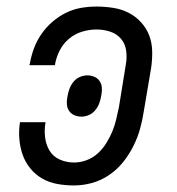

<svg xmlns="http://www.w3.org/2000/svg" viewBox="-20 -558 540 586"><path d="M206 8Q180 8 155 3.5Q130 -1 109 -13Q88 -25 72.5 -44Q57 -63 49 -86Q41 -109 39 -134.5Q37 -160 41 -185H119Q115 -163 117.5 -140Q120 -117 131 -98.5Q142 -80 162.5 -71Q183 -62 206 -62Q225 -62 244 -69Q263 -76 278 -89.5Q293 -103 304 -120.5Q315 -138 322.5 -156Q330 -174 334.5 -193Q339 -212 343 -231L364 -361Q368 -382 365 -403.5Q362 -425 349 -440Q336 -455 316 -461.5Q296 -468 275 -468Q253 -468 231 -461.5Q209 -455 191 -440Q173 -425 162.5 -404.5Q152 -384 148 -362Q148 -361 148 -360.5Q148 -360 148 -359H70Q70 -360 70 -361Q70 -362 71 -363Q75 -387 83.5 -410Q92 -433 106 -453.5Q120 -474 139.5 -491Q159 -508 181.5 -519Q204 -530 227.5 -534Q251 -538 275 -538Q300 -538 325.5 -534Q351 -530 372.5 -519Q394 -508 410.5 -490Q427 -472 435.5 -449.5Q444 -427 444.5 -401Q445 -375 441 -349L419 -219Q415 -192 407.5 -165Q400 -138 387 -112Q374 -86 355.5 -63Q337 -40 312.5 -23.5Q288 -7 260.5 0.5Q233 8 206 8ZM229 -202Q218 -202 208 -206Q198 -210 192 -218Q186 -226 184.5 -236.5Q183 -247 185 -258L186 -264Q188 -276 192 -287Q196 -298 204 -308Q212 -318 223.5 -323Q235 -328 247 -328Q257 -328 267 -324Q277 -320 283 -312Q289 -304 290.5 -293.5Q292 -283 290 -272L289 -266Q287 -254 283 -243Q279 -232 271 -222Q263 -212 251.5 -207Q240 -202 229 -202Z"/></svg>

Font: Iosevka Slab
Style: Italic
Weight: 400
Italic angle: -9°
Monospace: yes
Designer: Belleve Invis
Foundry: Belleve Invis
Version: Version 11.1.0; ttfautohint (v1.8.3)